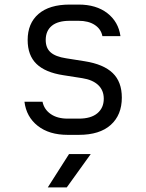

<svg xmlns="http://www.w3.org/2000/svg" viewBox="-20 -580 640 840"><path d="M276 10Q195 10 145 -29.5Q95 -69 87 -135H166Q173 -101 202 -81Q231 -61 276 -61H325Q378 -61 406 -84.5Q434 -108 434 -148Q434 -185 409.5 -208Q385 -231 340 -238L257 -251Q178 -263 139.5 -300.5Q101 -338 101 -405Q101 -478 148.5 -519Q196 -560 285 -560H324Q401 -560 449.5 -522.5Q498 -485 507 -422H428Q422 -453 394.5 -471Q367 -489 324 -489H285Q233 -489 206.5 -467Q180 -445 180 -405Q180 -370 201.5 -351Q223 -332 269 -325L351 -312Q433 -299 473 -260.5Q513 -222 513 -153Q513 -77 464.5 -33.5Q416 10 325 10ZM272 240H189L282 94H377Z"/></svg>

Font: JetBrains Mono Semi Light
Style: Regular
Weight: 350
Monospace: yes
Designer: Philipp Nurullin, Konstantin Bulenkov
Foundry: JetBrains
Version: 2.002